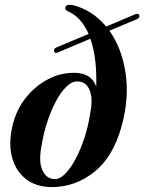

<svg xmlns="http://www.w3.org/2000/svg" viewBox="-20 -771 603 803"><path d="M489 -245Q454 -115 374.2 -51.8Q294.5 11.5 196.5 11.5Q129.5 11 86.2 -24Q43 -59 28.8 -119.5Q14.5 -180 35.5 -257.5Q52 -318 90.5 -365.2Q129 -412.5 181.2 -439.8Q233.5 -467 291 -466.5Q363 -466 382.5 -408.5Q386 -529.5 358 -609L221.5 -551.5Q208 -546.5 206 -557Q203.5 -567.5 217 -573L350.5 -629Q320 -699.5 264.5 -723.5Q249.5 -730.5 253.5 -741Q258.5 -753.5 280.5 -750.5Q322.5 -741 359 -717.8Q395.5 -694.5 424 -660L546 -711.5Q560.5 -716.5 563 -706Q565 -695.5 550.5 -690L437.5 -642.5Q489 -571 505 -466.8Q521 -362.5 489 -245ZM208.5 -22Q229.5 -21 252 -43.5Q274.5 -66 295.2 -104.5Q316 -143 332 -191Q348 -239 356 -289.5Q370 -357 355.2 -393.2Q340.5 -429.5 305 -430.5Q281 -431.5 257 -407.8Q233 -384 212.5 -344.8Q192 -305.5 176.8 -258.2Q161.5 -211 154.5 -164.5Q140.5 -97 157 -59.8Q173.5 -22.5 208.5 -22Z"/></svg>

Font: Fraunces 72pt SemiBold
Style: Italic
Weight: 600
Italic angle: -16°
Version: Version 1.000;[b76b70a41]